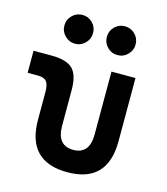

<svg xmlns="http://www.w3.org/2000/svg" viewBox="-112 -834 811 932"><g transform="rotate(15 293.0 -368.5)"><path d="M312.5 9.8Q109.9 9.8 109.9 -200.2V-338.4Q109.9 -376 97.7 -391.4Q85.4 -406.7 55.2 -406.7H2.4V-517.6H91.8Q168.5 -517.6 199.5 -487.1Q230.5 -456.5 230.5 -380.9V-202.6Q230.5 -102.5 312.5 -102.5Q394 -102.5 394 -202.6V-517.6H514.6V-200.2Q514.6 9.8 312.5 9.8ZM400.4 -602.5Q370.6 -602.5 349.6 -623.8Q328.6 -645 328.6 -674.8Q328.6 -705.1 349.6 -726.1Q370.6 -747.1 400.4 -747.1Q430.7 -747.1 451.9 -726.1Q473.1 -705.1 473.1 -674.8Q473.1 -645 451.9 -623.8Q430.7 -602.5 400.4 -602.5ZM187.5 -602.5Q157.7 -602.5 136.5 -623.8Q115.2 -645 115.2 -674.8Q115.2 -705.1 136.5 -726.1Q157.7 -747.1 187.5 -747.1Q217.3 -747.1 238.3 -726.1Q259.3 -705.1 259.3 -674.8Q259.3 -645 238.3 -623.8Q217.3 -602.5 187.5 -602.5Z"/></g></svg>

Font: Cascadia Mono NF SemiBold
Style: Regular
Weight: 600
Monospace: yes
Designer: Aaron Bell
Foundry: Saja Typeworks
Version: Version 2404.023; ttfautohint (v1.8.4)